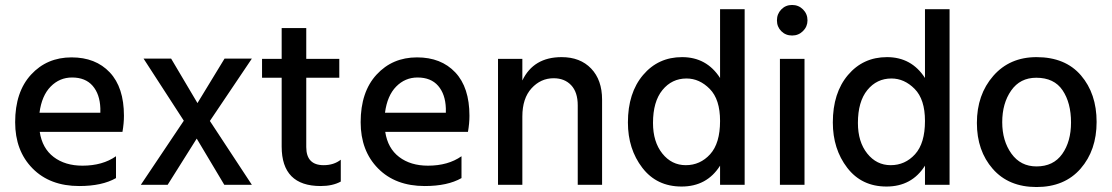

<svg xmlns="http://www.w3.org/2000/svg" viewBox="-20 -744 4476 773"><path d="M447 -27Q391 5 299 5Q181 5 111 -66Q41 -137 41 -252Q41 -374 105 -443.5Q169 -513 268 -513Q365 -513 422 -452.5Q479 -392 479 -278Q479 -247 473 -213H140Q150 -147 196 -112Q242 -77 312 -77Q393 -77 447 -115ZM270 -432Q220 -432 184 -395.5Q148 -359 139 -290H384V-308Q382 -365 353 -398.5Q324 -432 270 -432Z M655 0H547L720 -258L558 -508H669L775 -329L884 -508H994L825 -257L994 0H883L772 -186Z M1352 -13Q1319 5 1271 5Q1114 5 1114 -154V-431H1035V-507H1114V-631H1213V-507H1346V-431H1213V-152Q1213 -79 1283 -79Q1324 -79 1352 -101Z M1838 -27Q1782 5 1690 5Q1572 5 1502 -66Q1432 -137 1432 -252Q1432 -374 1496 -443.5Q1560 -513 1659 -513Q1756 -513 1813 -452.5Q1870 -392 1870 -278Q1870 -247 1864 -213H1531Q1541 -147 1587 -112Q1633 -77 1703 -77Q1784 -77 1838 -115ZM1661 -432Q1611 -432 1575 -395.5Q1539 -359 1530 -290H1775V-308Q1773 -365 1744 -398.5Q1715 -432 1661 -432Z M2404 0H2306V-320Q2306 -373 2279.5 -401Q2253 -429 2209 -429Q2157 -429 2120 -388.5Q2083 -348 2083 -275V0H1985V-507H2083V-420Q2128 -514 2241 -514Q2316 -514 2360 -468Q2404 -422 2404 -343Z M2609 -249Q2609 -173 2646.5 -126Q2684 -79 2741 -79Q2799 -79 2839 -123Q2879 -167 2879 -257Q2879 -344 2837.5 -386Q2796 -428 2744 -428Q2685 -428 2647 -381.5Q2609 -335 2609 -249ZM2978 0H2879V-77Q2826 7 2724 7Q2624 7 2566 -68.5Q2508 -144 2508 -251Q2508 -370 2569 -442Q2630 -514 2726 -514Q2825 -514 2879 -430V-707H2978Z M3219 0H3120V-507H3219ZM3231 -662Q3231 -637 3213 -619Q3195 -601 3169 -601Q3143 -601 3125.5 -618.5Q3108 -636 3108 -662Q3108 -688 3125.5 -706Q3143 -724 3169 -724Q3195 -724 3213 -706Q3231 -688 3231 -662Z M3434 -249Q3434 -173 3471.5 -126Q3509 -79 3566 -79Q3624 -79 3664 -123Q3704 -167 3704 -257Q3704 -344 3662.5 -386Q3621 -428 3569 -428Q3510 -428 3472 -381.5Q3434 -335 3434 -249ZM3803 0H3704V-77Q3651 7 3549 7Q3449 7 3391 -68.5Q3333 -144 3333 -251Q3333 -370 3394 -442Q3455 -514 3551 -514Q3650 -514 3704 -430V-707H3803Z M4153 9Q4041 9 3977 -64Q3913 -137 3913 -249Q3913 -363 3979 -438.5Q4045 -514 4153 -514Q4269 -514 4332 -440.5Q4395 -367 4395 -253Q4395 -139 4330.5 -65Q4266 9 4153 9ZM4015 -252Q4015 -177 4052 -125.5Q4089 -74 4153 -74Q4221 -74 4256.5 -124Q4292 -174 4292 -251Q4292 -330 4258 -380.5Q4224 -431 4152 -431Q4087 -431 4051 -379.5Q4015 -328 4015 -252Z"/></svg>

Font: Hind Madurai Medium
Style: Regular
Weight: 500
Designer: Jyotish Sonowal
Foundry: Indian Type Foundry
Version: Version 1.001;PS 1.0;hotconv 1.0.86;makeotf.lib2.5.63406; tt